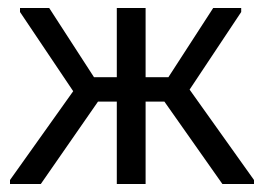

<svg xmlns="http://www.w3.org/2000/svg" viewBox="-20 -460 660 480"><path d="M583 -430 454 -236 615 -10V0H536L391 -206H344V0H272V-206H225L82 0H5V-10L163 -232L30 -430V-440H103L215 -267H272V-440H344V-267H401L513 -440H583Z"/></svg>

Font: Tilda Sans
Style: Regular
Weight: 400
Designer: ParaType Ltd
Foundry: ParaType Ltd
Version: Version 1.002W